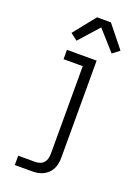

<svg xmlns="http://www.w3.org/2000/svg" viewBox="-178 -831 807 1119"><g transform="rotate(20 225.0 -271.5)"><path d="M65 215V157H171Q185 157 199.5 152Q214 147 223.5 136Q233 125 236.5 110.5Q240 96 240 81V-462H121V-520H305V81Q305 99 302 117Q299 135 291 151Q283 167 270 180Q257 193 240.5 201Q224 209 206.5 212Q189 215 171 215ZM155 -589 112 -622 221 -758H307L416 -622L373 -589L264 -711Z"/></g></svg>

Font: Iosevka Etoile Light
Style: Regular
Weight: 300
Designer: Belleve Invis
Foundry: Belleve Invis
Version: Version 25.0.1; ttfautohint (v1.8.4)